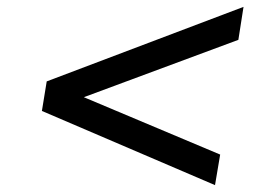

<svg xmlns="http://www.w3.org/2000/svg" viewBox="-20 -565 788 559"><path d="M606 -26 102 -242 116 -328 689 -545 674 -449 216 -279 217 -285 621 -115Z"/></svg>

Font: Nunito Sans 7pt Expanded SemiBold
Style: Italic
Weight: 600
Width: 7
Italic angle: -9°
Designer: Vernon Adams
Foundry: Vernon Adams
Version: Version 3.101;gftools[0.9.27]